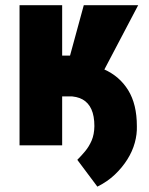

<svg xmlns="http://www.w3.org/2000/svg" viewBox="-20 -548 561 724"><path d="M214.4 -528.3V0H53.7V-528.3ZM501 -528.3 320.3 -184.6H193.8L175.3 -338.4H244.1L295.9 -528.3ZM103 -185.1V-312H237.3Q314.5 -312 372.6 -286.4Q430.7 -260.7 463.4 -207.8Q496.1 -154.8 496.1 -72.3Q497.1 -42 488.3 -9.8Q479.5 22.5 460.2 53.2Q440.9 84 412.8 110.6Q384.8 137.2 347.2 155.8L271.5 54.7Q286.6 39.6 301.3 22Q315.9 4.4 325.7 -18.3Q335.4 -41 335.9 -72.3Q335.9 -110.8 324.7 -135.7Q313.5 -160.6 291.7 -172.9Q270 -185.1 237.3 -185.1Z"/></svg>

Font: Roboto Condensed Black
Style: Regular
Weight: 900
Designer: Christian Robertson
Foundry: Google
Version: Version 3.008; 2023